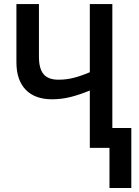

<svg xmlns="http://www.w3.org/2000/svg" viewBox="-20 -734 692 953"><path d="M537.6 -713.9V-98.6H631.8V199.2H523.4V0H425.8V-284.7Q375 -263.7 329.8 -252.4Q284.7 -241.2 238.3 -241.2Q153.3 -241.2 107.4 -288.8Q61.5 -336.4 61.5 -425.3V-713.9H173.3V-451.7Q173.3 -394 196 -366.2Q218.8 -338.4 270 -338.4Q309.6 -338.4 345.7 -347.7Q381.8 -356.9 425.8 -375.5V-713.9Z"/></svg>

Font: Open Sans SemiCondensed SemiBold
Style: Regular
Weight: 600
Width: 4
Designer: Monotype Design Team
Foundry: Monotype Imaging Inc.
Version: Version 3.000